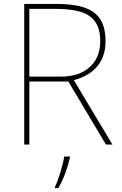

<svg xmlns="http://www.w3.org/2000/svg" viewBox="-20 -827 617 975"><path d="M262 -807H103V-93H129V-413H327L518 -93H551L355 -420C456 -447 516 -512 516 -618C516 -766 427 -807 262 -807ZM257 -782C413 -782 489 -745 489 -617C489 -503 408 -438 292 -438H129V-782ZM335 -26V-32H306C300 11 275 92 259 122V128H276C304 81 323 26 335 -26Z"/></svg>

Font: Noto Sans Telugu UI Thin
Style: Regular
Weight: 100
Designer: Jelle Bosma - Monotype Design Team
Foundry: Monotype Imaging Inc.
Version: Version 2.005